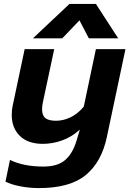

<svg xmlns="http://www.w3.org/2000/svg" viewBox="-20 -731 661 981"><path d="M335 -711H470L584 -535H434L386 -627L298 -535H148ZM8 197 31 86Q100 120 202 120Q274 120 312.5 87Q351 54 371 -12L388 -69Q348 -32 298.5 -14Q249 4 199 4Q123 4 81.5 -36.5Q40 -77 40 -144Q40 -171 45 -192L106 -480H257L199 -208Q195 -189 195 -172Q195 -141 212 -127.5Q229 -114 266 -114Q304 -114 341 -132Q378 -150 408 -186L470 -480H621L526 -31Q499 97 418 163.5Q337 230 179 230Q131 230 84 221Q37 212 8 197Z"/></svg>

Font: Prompt SemiBold
Style: Italic
Weight: 600
Italic angle: -12°
Designer: Katatrad Team
Foundry: CadsonDemak
Version: Version 1.001